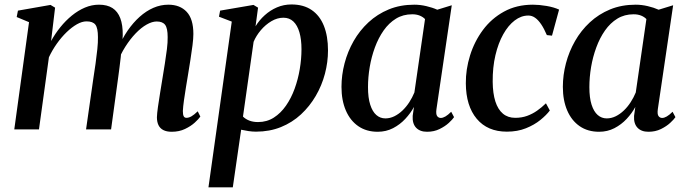

<svg xmlns="http://www.w3.org/2000/svg" viewBox="-20 -566 3002 840"><path d="M221 -532.5 203.5 -386.5Q221 -418.5 244 -447Q267 -475.5 294.2 -497.8Q321.5 -520 351.5 -532.8Q381.5 -545.5 413 -545.5Q449 -545.5 472 -530.8Q495 -516 506.2 -486.5Q517.5 -457 517 -411.5Q517 -405 516 -394.5Q515 -384 513.8 -372Q512.5 -360 510.5 -347L496 -353Q514 -396.5 538.2 -431.8Q562.5 -467 591 -492.5Q619.5 -518 651.2 -531.8Q683 -545.5 716.5 -545.5Q767.5 -545.5 796.8 -514.2Q826 -483 826 -417.5Q826 -397.5 822.2 -367.8Q818.5 -338 813.2 -305Q808 -272 803 -241.5Q798.5 -214 793.5 -184Q788.5 -154 784.8 -127Q781 -100 780 -80.5Q780 -64 783.8 -57.2Q787.5 -50.5 795.5 -50.5Q806 -50.5 817.5 -57Q829 -63.5 845 -79L856.5 -56Q849 -45 832 -29.5Q815 -14 789.5 -1.8Q764 10.5 731 10.5Q709 10.5 694.5 3Q680 -4.5 673.2 -18.8Q666.5 -33 666.5 -53Q667 -69.5 671 -98Q675 -126.5 680.5 -159.8Q686 -193 691 -224.5Q696 -255 701.2 -287.5Q706.5 -320 710.2 -350.5Q714 -381 713.5 -404Q713.5 -442.5 702.5 -457.2Q691.5 -472 665.5 -472Q645.5 -472 621.5 -458.5Q597.5 -445 573.5 -420Q549.5 -395 528.2 -361.5Q507 -328 492 -288L512 -357Q510.5 -337 508.2 -315.5Q506 -294 503 -272.5Q500 -251 497.5 -230.5L466 0H356.5L388.5 -223.5Q393.5 -254 398 -287.2Q402.5 -320.5 405.8 -350.8Q409 -381 408.5 -403.5Q408.5 -443 397.5 -457.8Q386.5 -472.5 358.5 -472.5Q339 -472.5 316.5 -459.8Q294 -447 271.2 -425Q248.5 -403 228.5 -374.8Q208.5 -346.5 194 -315.5L150.5 0H42.5L107 -469L53 -491.5L58.5 -519.5L201 -544.5Z M892 253.5 994 -471.5 938 -493 943 -519.5 1089 -544.5 1109 -532.5 1098 -451Q1114 -477.5 1138 -499.2Q1162 -521 1191.8 -533.8Q1221.5 -546.5 1255 -546.5Q1308 -546.5 1343.5 -522.2Q1379 -498 1397 -453Q1415 -408 1415 -345.5Q1415 -294 1401.5 -243Q1388 -192 1361.5 -146.5Q1335 -101 1296.8 -65.5Q1258.5 -30 1209 -10Q1159.5 10 1100 10Q1084 10 1067.2 7.5Q1050.5 5 1035 1.5L998.5 253.5ZM1043 -56Q1054 -45 1070.5 -38.5Q1087 -32 1109 -32Q1147.5 -32 1178 -51.5Q1208.5 -71 1231.2 -103.8Q1254 -136.5 1269 -177.8Q1284 -219 1291.5 -263.8Q1299 -308.5 1299 -350.5Q1299 -393.5 1290 -424.5Q1281 -455.5 1263.5 -472Q1246 -488.5 1220 -488.5Q1193 -488.5 1167.2 -473.2Q1141.5 -458 1121 -433.8Q1100.5 -409.5 1089.5 -383Z M1889.5 -88.5Q1886.5 -66.5 1892.5 -58.2Q1898.5 -50 1908.5 -50Q1917.5 -50 1928.8 -56.5Q1940 -63 1954 -77L1966.5 -53.5Q1960 -43.5 1943.8 -28.5Q1927.5 -13.5 1903.2 -1.5Q1879 10.5 1848.5 10.5Q1817 10.5 1800.2 -7.5Q1783.5 -25.5 1785.5 -59L1791 -98Q1776.5 -71 1753.2 -46Q1730 -21 1699.5 -5.2Q1669 10.5 1632.5 10.5Q1583 10.5 1547.5 -14Q1512 -38.5 1493 -82.8Q1474 -127 1474 -186Q1474 -237.5 1487.5 -289Q1501 -340.5 1527.2 -386.5Q1553.5 -432.5 1592 -468.2Q1630.5 -504 1680.8 -524.8Q1731 -545.5 1792.5 -545.5Q1818.5 -545.5 1845.2 -539.2Q1872 -533 1893 -523.5L1956.5 -543ZM1839.5 -482.5Q1830.5 -492 1816.2 -497.8Q1802 -503.5 1783.5 -503.5Q1743.5 -503.5 1712.5 -484.5Q1681.5 -465.5 1658.5 -432.8Q1635.5 -400 1620.2 -358.5Q1605 -317 1597.5 -272.5Q1590 -228 1590 -185Q1590 -138 1599.8 -107.8Q1609.5 -77.5 1626.5 -62.8Q1643.5 -48 1666 -48Q1686 -48 1705 -57.2Q1724 -66.5 1740.8 -82.5Q1757.5 -98.5 1770.8 -119Q1784 -139.5 1793 -161.5Z M2197.5 10Q2113 10 2065.8 -46.2Q2018.5 -102.5 2018 -201.5Q2017.5 -262.5 2036.5 -323.5Q2055.5 -384.5 2092.8 -434.8Q2130 -485 2185 -515.2Q2240 -545.5 2311.5 -545.5Q2338.5 -545.5 2371 -540Q2403.5 -534.5 2426 -524L2395 -410L2372.5 -412.5Q2360.5 -440.5 2347.8 -459.5Q2335 -478.5 2321.2 -488.2Q2307.5 -498 2291.5 -498Q2260 -498 2231.8 -476.5Q2203.5 -455 2181.8 -416.2Q2160 -377.5 2147.5 -324.5Q2135 -271.5 2135.5 -208Q2136 -157.5 2147.2 -122.2Q2158.5 -87 2180.2 -68.8Q2202 -50.5 2234 -50.5Q2262.5 -50.5 2286 -59Q2309.5 -67.5 2329.8 -81.8Q2350 -96 2368.5 -114L2385.5 -82.5Q2370.5 -62.5 2344 -41Q2317.5 -19.5 2280.8 -4.8Q2244 10 2197.5 10Z M2858 -88.5Q2855 -66.5 2861 -58.2Q2867 -50 2877 -50Q2886 -50 2897.2 -56.5Q2908.5 -63 2922.5 -77L2935 -53.5Q2928.5 -43.5 2912.2 -28.5Q2896 -13.5 2871.8 -1.5Q2847.5 10.5 2817 10.5Q2785.5 10.5 2768.8 -7.5Q2752 -25.5 2754 -59L2759.5 -98Q2745 -71 2721.8 -46Q2698.5 -21 2668 -5.2Q2637.5 10.5 2601 10.5Q2551.5 10.5 2516 -14Q2480.5 -38.5 2461.5 -82.8Q2442.5 -127 2442.5 -186Q2442.5 -237.5 2456 -289Q2469.5 -340.5 2495.8 -386.5Q2522 -432.5 2560.5 -468.2Q2599 -504 2649.2 -524.8Q2699.5 -545.5 2761 -545.5Q2787 -545.5 2813.8 -539.2Q2840.5 -533 2861.5 -523.5L2925 -543ZM2808 -482.5Q2799 -492 2784.8 -497.8Q2770.5 -503.5 2752 -503.5Q2712 -503.5 2681 -484.5Q2650 -465.5 2627 -432.8Q2604 -400 2588.8 -358.5Q2573.5 -317 2566 -272.5Q2558.5 -228 2558.5 -185Q2558.5 -138 2568.2 -107.8Q2578 -77.5 2595 -62.8Q2612 -48 2634.5 -48Q2654.5 -48 2673.5 -57.2Q2692.5 -66.5 2709.2 -82.5Q2726 -98.5 2739.2 -119Q2752.5 -139.5 2761.5 -161.5Z"/></svg>

Font: Merriweather 72pt Medium
Style: Italic
Weight: 500
Italic angle: -7.8°
Version: Version 2.101